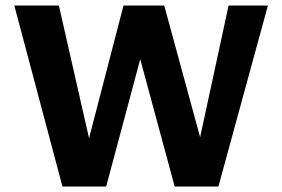

<svg xmlns="http://www.w3.org/2000/svg" viewBox="-20 -678 1024 698"><path d="M615 0 437 -658H577L746 -38H677L811 -658H954L774 0ZM207 0 32 -658H194L335 -38H268L429 -658H542L366 0Z"/></svg>

Font: Ysabeau Infant ExtraBold
Style: Regular
Weight: 800
Designer: Christian Thalmann (Catharsis Fonts)
Version: Version 2.001;gftools[0.9.30]; featfreeze: ss01,ss02,lnum